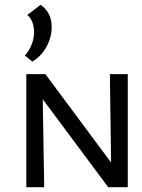

<svg xmlns="http://www.w3.org/2000/svg" viewBox="-20 -775 590 795"><path d="M83 -545Q101 -565 111 -590.5Q121 -616 121 -641Q121 -665 113.5 -684Q106 -703 93 -713L148 -755Q194 -724 194 -662Q194 -621 172.5 -581.5Q151 -542 114 -520ZM509 -468V0H428L157 -364L163 0H89V-468H168L440 -102L435 -468Z"/></svg>

Font: Ysabeau SC Medium
Style: Regular
Weight: 500
Designer: Christian Thalmann (Catharsis Fonts)
Version: Version 0.003